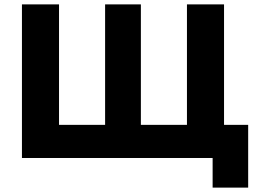

<svg xmlns="http://www.w3.org/2000/svg" viewBox="-20 -720 1191 875"><path d="M832 -151H622V-700H459V-151H249V-700H80V0H949V135H1111V-151H1001V-700H832Z"/></svg>

Font: Jost
Style: Bold
Weight: 700
Version: Version 3.710